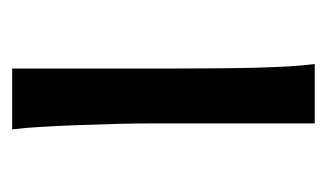

<svg xmlns="http://www.w3.org/2000/svg" viewBox="-131 -407 538 316"><g transform="rotate(90 138.0 -249.0)"><path d="M183.1 -231.9Q183.1 -208.5 183.8 -176.5Q184.6 -144.5 185.8 -111.8Q187 -79.1 188.7 -49.3Q190.4 -19.5 192.9 0H92.8V-258.8Q92.8 -294.4 92.5 -329.1Q92.3 -363.8 91.6 -394.8Q90.8 -425.8 89.4 -452.4Q87.9 -479 85.4 -498H183.1Z"/></g></svg>

Font: Andika APac
Style: Regular
Weight: 400
Designer: Victor Gaultney, Annie Olsen, Julie Remington, Don Collingsworth, Eric Hays, Becca Hirsbrunner
Foundry: SIL International
Version: Version 5.000